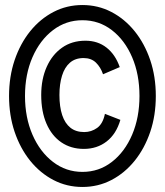

<svg xmlns="http://www.w3.org/2000/svg" viewBox="-20 -732 656 764"><path d="M308 12Q246 12 193 -15.5Q140 -43 100.2 -92.2Q60.5 -141.5 38.2 -207.2Q16 -273 16 -350Q16 -427 38.2 -492.8Q60.5 -558.5 100.2 -607.8Q140 -657 193 -684.5Q246 -712 308 -712Q370 -712 423 -684.5Q476 -657 515.8 -607.8Q555.5 -558.5 577.8 -492.8Q600 -427 600 -350Q600 -273 577.8 -207.2Q555.5 -141.5 515.8 -92.2Q476 -43 423 -15.5Q370 12 308 12ZM308 -48Q374 -48 425.2 -87.8Q476.5 -127.5 505.8 -196Q535 -264.5 535 -350Q535 -436 505.8 -504.2Q476.5 -572.5 425.2 -612Q374 -651.5 308 -651.5Q242.5 -651.5 190.8 -612Q139 -572.5 109.2 -504.2Q79.5 -436 79.5 -350Q79.5 -264.5 109.2 -196Q139 -127.5 190.8 -87.8Q242.5 -48 308 -48ZM313.5 -139.5Q262.5 -139.5 224.2 -165.5Q186 -191.5 165 -239.8Q144 -288 144 -354Q144 -417 165.8 -465.8Q187.5 -514.5 226.8 -542.2Q266 -570 320 -570Q369 -570 404 -542.5Q439 -515 456.5 -465L390 -436.5Q380.5 -464.5 361.8 -482.8Q343 -501 312.5 -501Q279.5 -501 258.2 -482.5Q237 -464 226.8 -430.8Q216.5 -397.5 216.5 -354Q216.5 -307 227.5 -274Q238.5 -241 260.2 -223.8Q282 -206.5 315 -206.5Q343.5 -206.5 366.5 -223Q389.5 -239.5 397.5 -279L459 -255Q442.5 -198.5 404.2 -169Q366 -139.5 313.5 -139.5Z"/></svg>

Font: Overpass Mono
Style: Regular
Weight: 400
Designer: Delve Withrington, Dave Bailey
Foundry: Delve Fonts LLC
Version: Version 4.000